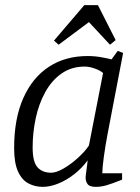

<svg xmlns="http://www.w3.org/2000/svg" viewBox="-20 -720 544 747"><path d="M146 7Q116 7 90.5 -6.5Q65 -20 50 -53Q35 -86 35 -144Q35 -258 70.5 -338Q106 -418 170 -460Q234 -502 321 -502Q349 -502 376 -497Q403 -492 414 -489L438 -522L459 -514L399 -201Q390 -154 384 -110Q378 -66 378 -46H455V-21Q415 -5 394 1Q373 7 353 7Q329 7 321 -3.5Q313 -14 313 -30Q313 -33 315 -48Q317 -63 319 -78Q321 -93 321 -96Q298 -65 268.5 -42Q239 -19 207 -6Q175 7 146 7ZM179 -48Q199 -48 227.5 -64.5Q256 -81 283.5 -106Q311 -131 326 -154L381 -436Q368 -447 347 -454Q326 -461 310 -461Q258 -461 219.5 -434Q181 -407 156 -361.5Q131 -316 119 -260Q107 -204 107 -146Q107 -90 126 -69Q145 -48 179 -48ZM208 -546 190 -562 308 -700H361L430 -564L408 -546L326 -634Z"/></svg>

Font: Manuale Light
Style: Italic
Weight: 300
Italic angle: -11°
Version: Version 1.002